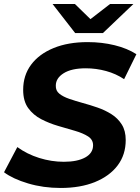

<svg xmlns="http://www.w3.org/2000/svg" viewBox="-28 -921 697 953"><path d="M273 12Q187 12 111.5 -10.5Q36 -33 -8 -66L58 -191Q106 -156 166.5 -137Q227 -118 289 -118Q356 -118 395 -139.5Q434 -161 434 -200Q434 -228 409 -244Q384 -260 344.5 -271.5Q305 -283 260.5 -296Q216 -309 176.5 -329.5Q137 -350 112 -384.5Q87 -419 87 -475Q87 -547 126.5 -600Q166 -653 238 -682.5Q310 -712 407 -712Q478 -712 541 -696.5Q604 -681 649 -652L588 -528Q548 -555 498.5 -568.5Q449 -582 398 -582Q327 -582 288 -557.5Q249 -533 249 -496Q248 -471 266.5 -456Q285 -441 315.5 -430.5Q346 -420 382 -410Q419 -400 456.5 -387Q494 -374 525.5 -354Q557 -334 576.5 -303Q596 -272 596 -226Q596 -153 556 -100Q516 -47 443.5 -17.5Q371 12 273 12ZM345 -757 233 -901H344L421 -826L518 -901H634L483 -757Z"/></svg>

Font: Montserrat
Style: Bold Italic
Weight: 700
Italic angle: -11.3°
Designer: Julieta Ulanovsky
Foundry: Julieta Ulanovsky
Version: Version 9.000; ttfautohint (v1.8.4.7-5d5b)